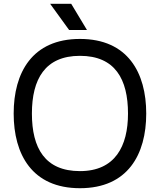

<svg xmlns="http://www.w3.org/2000/svg" viewBox="-20 -977 840 1011"><path d="M401 14C653 14 750 -164 750 -379C750 -594 653 -772 401 -772C149 -772 52 -594 52 -379C52 -164 149 14 401 14ZM148 -379C148 -560 217 -683 401 -683C586 -683 654 -560 654 -379C654 -207 586 -76 401 -76C217 -76 148 -197 148 -379ZM244 -957 344 -819H438L355 -957Z"/></svg>

Font: Hibana 45 SubMedium
Style: Regular
Weight: 500
Width: 6
Designer: pygmalion
Foundry: ybstudio
Version: Version 2021.007;FEAKit 1.0